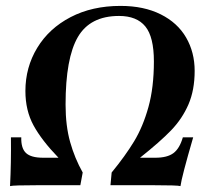

<svg xmlns="http://www.w3.org/2000/svg" viewBox="-20 -627 705 650"><path d="M17 -162H52Q51 -125 68 -109Q85 -93 126 -93H178Q121 -152 93.5 -202.5Q66 -253 66 -319Q66 -399 106 -465Q146 -531 219 -569Q292 -607 388 -607Q467 -607 524 -578.5Q581 -550 610 -500Q639 -450 639 -387Q639 -322 618 -273.5Q597 -225 559.5 -186Q522 -147 454 -93H506Q546 -93 567 -108.5Q588 -124 599 -162H634Q595 -28 591 3Q581 0 497 0H354L358 -43Q404 -99 434 -148.5Q464 -198 482.5 -264.5Q501 -331 501 -419Q501 -502 472 -537.5Q443 -573 383 -573Q285 -573 243.5 -501.5Q202 -430 202 -273Q202 -201 217.5 -146Q233 -91 260 -43L252 0H109Q25 0 14 3Q18 -75 17 -162Z"/></svg>

Font: Unna
Style: Bold Italic
Weight: 700
Italic angle: -8.05°
Designer: Jorge de Buen Unna
Foundry: Omnibus-Type
Version: Version 2.008